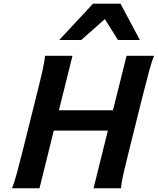

<svg xmlns="http://www.w3.org/2000/svg" viewBox="-20 -1003 841 1023"><path d="M654.3 -705.6H800.8Q788.6 -676.8 774.2 -623Q759.8 -569.3 741.7 -498L669.4 -208Q651.4 -136.7 638.9 -82.8Q626.5 -28.8 625 0H478.5L554.7 -307.1H266.6L190.4 0H43.9Q56.2 -28.8 70.6 -82.8Q85 -136.7 103 -208L175.3 -498Q193.4 -569.3 205.6 -623Q217.8 -676.8 219.7 -705.6H366.2L293.9 -415.5H582ZM725.1 -790H608.4L538.6 -901.4L413.1 -790H295.9L475.6 -983.4H622.1Z"/></svg>

Font: Andika
Style: Bold Italic
Weight: 700
Italic angle: -14°
Designer: Victor Gaultney, Annie Olsen, Julie Remington, Don Collingsworth, Eric Hays, Becca Hirsbrunner
Foundry: SIL International
Version: Version 6.101